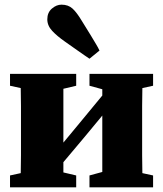

<svg xmlns="http://www.w3.org/2000/svg" viewBox="-20 -804 700 824"><path d="M364 -436V-487H637V-436L591 -426Q590 -390 590 -349Q590 -308 590 -277V-210Q590 -179 590 -138Q590 -97 591 -61L637 -51V0H364V-51L419 -66V-308L342 -215L252 -108V-64L307 -51V0H23V-51L69 -61Q70 -97 70 -138Q70 -179 70 -210V-277Q70 -308 70 -349Q70 -390 69 -426L23 -436V-487H307V-436L252 -423V-192L320 -274L419 -394V-421ZM407 -587 364 -552Q354 -559 342 -567Q330 -575 310.5 -589Q291 -603 258 -626Q225 -649 204 -671.5Q183 -694 183 -721Q183 -750 202.5 -767Q222 -784 244 -784Q273 -784 291.5 -767Q310 -750 332 -713Q356 -675 370 -651.5Q384 -628 392.5 -614Q401 -600 407 -587Z"/></svg>

Font: Source Serif 4 Black
Style: Regular
Weight: 900
Designer: Frank Grießhammer
Foundry: Adobe
Version: Version 4.005;hotconv 1.1.0;makeotfexe 2.6.0